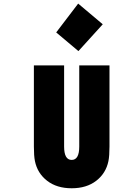

<svg xmlns="http://www.w3.org/2000/svg" viewBox="-20 -1027 707 1058"><path d="M546.2 -893.2 412.1 -745.4 289.7 -848.3 410.8 -1007.2ZM166.7 -219.4V-666.7H333.3V-219.4Q333.3 -145.8 375 -145.8Q416.7 -145.8 416.7 -219.4V-666.7H583.3V-219.4Q583.3 -168 577.5 -139.3Q563.8 -72.3 510.4 -30.9Q457 10.4 375 10.4Q293 10.4 239.6 -30.9Q186.2 -72.3 172.5 -139.3Q166.7 -168 166.7 -219.4Z"/></svg>

Font: Monoid
Style: Bold
Weight: 700
Width: 4
Designer: Andreas Larsen (@larsenwork)
Version: Version 0.61